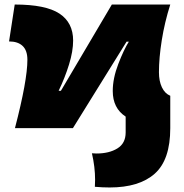

<svg xmlns="http://www.w3.org/2000/svg" viewBox="-20 -566 812 848"><path d="M732 0Q732 140 663.5 201Q595 262 464 262Q433 262 399 259L400 228Q400 172 386 111L406 112Q462 112 498.5 89.5Q535 67 535 19V-51Q478 -88 478 -164Q478 -220 502.5 -283.5Q527 -347 549 -382H539L302 0H46Q101 -211 101 -302Q101 -343 80 -363Q59 -383 20 -383L45 -546Q182 -546 242.5 -506Q303 -466 303 -387Q303 -340 285 -281.5Q267 -223 239 -165H249L474 -546H732Q707 -467 694.5 -388.5Q682 -310 682 -247Q682 -208 695 -180.5Q708 -153 732 -143Z"/></svg>

Font: Mantou Sans
Style: Regular
Weight: 400
Designer: Mant0u / artakana
Foundry: Mant0u / artakana
Version: Version 1.001;October 22, 2023;FontCreator 14.0.0.2901 64-bi